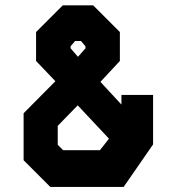

<svg xmlns="http://www.w3.org/2000/svg" viewBox="-20 -720 681 740"><path d="M174 0.5 71 -102.5V-283.5L193.5 -407L119 -485V-596.5L222 -699.5H339L442 -596.5V-485L367 -404.5L448 -317V-354H570V-163.5L456.5 0.5ZM223.5 -141H365L400 -185.5L279.5 -314L202.5 -235V-162ZM210.5 -71 134.5 -142V-257L278 -408L486 -182L408 -71ZM210.5 -71H408L509 -215V-299V-215L486 -182L278 -408L369.5 -501.5V-579L315 -630H245L190.5 -579V-501L278 -408L134.5 -257V-142ZM278 -408 190.5 -501V-579L245 -630H315L369.5 -579V-501.5ZM280.5 -501 309.5 -534V-541.5L292 -562H269.5L252 -541.5V-534Z"/></svg>

Font: Tourney Thin Black
Style: Regular
Weight: 900
Version: Version 1.015